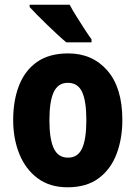

<svg xmlns="http://www.w3.org/2000/svg" viewBox="-20 -786 577 816"><path d="M500 -276Q500 -197 475.5 -132Q451 -67 399.5 -28.5Q348 10 267 10Q192 10 140.5 -28Q89 -66 62.5 -131Q36 -196 36 -276Q36 -360 61.5 -424Q87 -488 138.5 -523.5Q190 -559 270 -559Q373 -559 436.5 -486Q500 -413 500 -276ZM190 -275Q190 -195 208.5 -155.5Q227 -116 269 -116Q311 -116 329 -155.5Q347 -195 347 -276Q347 -356 329 -395Q311 -434 268 -434Q227 -434 208.5 -395Q190 -356 190 -275ZM276 -766Q287 -745 304.5 -717Q322 -689 339.5 -662Q357 -635 369 -619V-606H262Q247 -618 225.5 -638Q204 -658 181 -680Q158 -702 138 -722.5Q118 -743 106 -756V-766Z"/></svg>

Font: Noto Sans Kannada Condensed ExtraBold
Style: Regular
Weight: 800
Width: 3
Designer: Jelle Bosma - Monotype Design Team
Foundry: Monotype Imaging Inc.
Version: Version 2.005; ttfautohint (v1.8.4.7-5d5b)